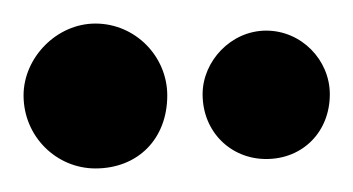

<svg xmlns="http://www.w3.org/2000/svg" viewBox="-20 -645 300 163"><path d="M0 -564C0 -529 28 -502 61 -502C97 -502 122 -527 122 -564C122 -597 95 -625 61 -625C28 -625 0 -596 0 -564ZM152 -565C152 -533 176 -510 206 -510C237 -510 260 -533 260 -565C260 -594 236 -619 206 -619C176 -619 152 -593 152 -565Z"/></svg>

Font: Purple Purse
Style: Regular
Weight: 400
Designer: Astigmatic (AOETI)
Foundry: Astigmatic (AOETI)
Version: Version 1.000